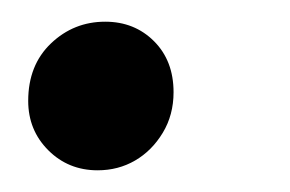

<svg xmlns="http://www.w3.org/2000/svg" viewBox="-20 -151 267 177"><path d="M70 6Q43 6 24.5 -12.5Q6 -31 6 -58Q6 -91 27 -111Q48 -131 77 -131Q104 -131 122 -113Q140 -95 140 -66Q140 -45 130 -28.5Q120 -12 104.5 -3Q89 6 70 6Z"/></svg>

Font: MOST Montserrat Medium
Style: Italic
Weight: 500
Italic angle: -11.3°
Designer: Julieta Ulanovsky
Foundry: Julieta Ulanovsky
Version: Version 8.000;March 11, 2024;FontCreator 15.0.0.2926 64-bit